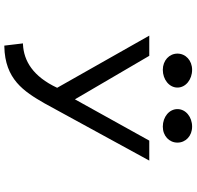

<svg xmlns="http://www.w3.org/2000/svg" viewBox="-30 -654 886 865"><g transform="rotate(90 412.5 -221.0)"><path d="M550 -512C592 -512 622 -541 622 -578C622 -615 592 -644 550 -644C506 -644 471 -615 471 -578C471 -541 506 -512 550 -512ZM294 -512C338 -512 374 -541 374 -578C374 -615 338 -644 294 -644C252 -644 221 -615 221 -578C221 -541 252 -512 294 -512ZM175 118 185 202H189C336 199 391 115 445 21L703 -451H613L427 -116L231 -451H140L375 -36C324 73 254 114 180 118Z"/></g></svg>

Font: Charger Monospace
Style: Regular
Weight: 400
Designer: Jasper
Foundry: Cannot Into Space Fonts
Version: Version 0.980